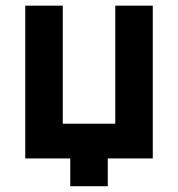

<svg xmlns="http://www.w3.org/2000/svg" viewBox="-20 -557 626 675"><path d="M68.8 0V-537.1H200.7V-122.1H385.3V-537.1H517.1V0H358.9V97.7H227.1V0Z"/></svg>

Font: Consola Mono
Style: Bold
Weight: 700
Monospace: yes
Designer: Wojciech Kalinowski "wmk69" (wmk69@o2.pl)
Foundry: Wojciech Kalinowski "wmk69" (wmk69@o2.pl)
Version: Version 2.1.0